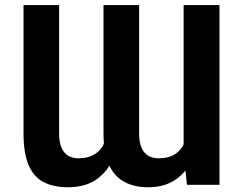

<svg xmlns="http://www.w3.org/2000/svg" viewBox="-20 -748 982 777"><path d="M723.1 -123.5V-727.5H868.2V0H736.8ZM739.3 -246.1 786.6 -247.1Q786.6 -173.3 763.4 -115.2Q740.2 -57.1 694.3 -23.7Q648.4 9.8 579.1 9.8Q524.9 9.8 484.4 -11.2Q443.8 -32.2 421.4 -80.1Q398.9 -127.9 398.9 -208.5V-727.5H543V-208.5Q543 -171.9 553 -149.7Q563 -127.4 580.6 -117.4Q598.1 -107.4 621.1 -107.4Q666 -107.4 691.9 -126.5Q717.8 -145.5 728.8 -177Q739.7 -208.5 739.3 -246.1ZM416 -246.1 464.8 -247.1Q464.8 -172.4 441.7 -114.3Q418.5 -56.2 372.1 -23.2Q325.7 9.8 254.9 9.8Q195.8 9.8 155.8 -11.5Q115.7 -32.7 95.5 -80.6Q75.2 -128.4 75.2 -208.5V-727.5H219.2V-208.5Q219.2 -171.9 229.2 -149.7Q239.3 -127.4 256.6 -117.4Q273.9 -107.4 296.4 -107.4Q332 -107.4 355.2 -119.4Q378.4 -131.3 391.6 -150.9Q404.8 -170.4 410.4 -195.3Q416 -220.2 416 -246.1Z"/></svg>

Font: Inter 20pt
Style: Bold
Weight: 700
Version: Version 4.001;git-66647c0bb